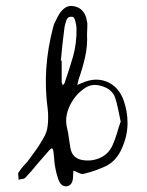

<svg xmlns="http://www.w3.org/2000/svg" viewBox="-20 -662 503 658"><path d="M249 -388.7Q248 -384.8 247.1 -379.9Q246.1 -375 245.1 -371.1Q249 -372.1 252 -374Q255.9 -376 259.8 -377Q305.7 -398.4 346.7 -381.8Q387.7 -364.3 404.3 -316.4Q417 -279.3 417 -242.2Q417 -238.3 417 -235.4Q416 -194.3 397.5 -153.3Q378.9 -110.4 342.8 -92.8Q307.6 -76.2 267.6 -66.4Q259.8 -64.5 250 -69.3Q240.2 -74.2 231.4 -77.1Q230.5 -68.4 230.5 -57.6Q230.5 -47.9 227.5 -39.1Q221.7 -24.4 207 -23.4Q207 -23.4 206.1 -23.4Q192.4 -23.4 184.6 -37.1Q178.7 -47.9 175.8 -60.5Q171.9 -73.2 169.9 -85Q167 -98.6 166 -113.3Q165 -128.9 163.1 -142.6Q163.1 -145.5 162.1 -148.4Q160.2 -151.4 158.2 -154.3Q155.3 -152.3 152.3 -150.4Q150.4 -148.4 147.5 -145.5Q127 -122.1 107.4 -99.6Q88.9 -76.2 68.4 -54.7Q64.5 -49.8 57.6 -48.8Q49.8 -47.9 43.9 -45.9Q43.9 -51.8 43 -59.6Q42 -62.5 42 -64.5Q42 -69.3 43.9 -71.3Q52.7 -85 63.5 -96.7Q74.2 -107.4 83 -120.1Q94.7 -135.7 106.4 -152.3Q117.2 -168 127 -185.5Q141.6 -208 143.6 -233.4Q146.5 -258.8 143.6 -287.1Q133.8 -358.4 138.7 -428.7Q143.6 -499 162.1 -568.4Q165 -581.1 171.9 -592.8Q177.7 -605.5 184.6 -616.2Q195.3 -631.8 209 -638.7Q216.8 -641.6 224.6 -641.6Q232.4 -641.6 241.2 -638.7Q256.8 -633.8 265.6 -621.1Q275.4 -608.4 277.3 -591.8Q280.3 -583 279.3 -571.3Q278.3 -558.6 278.3 -544.9Q280.3 -503.9 271.5 -465.8Q262.7 -426.8 249 -388.7ZM375 -326.2Q365.2 -355.5 331.1 -366.2Q296.9 -377.9 271.5 -360.4Q239.3 -339.8 219.7 -300.8Q200.2 -260.7 210 -222.7Q213.9 -207 215.8 -190.4Q217.8 -174.8 220.7 -158.2Q223.6 -137.7 234.4 -127Q245.1 -116.2 263.7 -113.3Q294.9 -108.4 323.2 -121.1Q351.6 -133.8 365.2 -163.1Q374 -182.6 380.9 -205.1Q386.7 -226.6 393.6 -245.1Q388.7 -268.6 384.8 -288.1Q380.9 -307.6 375 -326.2ZM191.4 -454.1Q191.4 -429.7 191.4 -380.9Q191.4 -377.9 193.4 -375Q194.3 -372.1 195.3 -369.1Q196.3 -371.1 198.2 -373Q200.2 -375 201.2 -377Q216.8 -421.9 230.5 -468.8Q243.2 -514.6 242.2 -564.5Q242.2 -574.2 238.3 -588.9Q234.4 -603.5 228.5 -604.5Q212.9 -606.4 208 -593.8Q203.1 -580.1 201.2 -569.3Q197.3 -541 194.3 -512.7Q191.4 -483.4 188.5 -454.1Q189.5 -454.1 190.4 -454.1Q190.4 -454.1 191.4 -454.1Z"/></svg>

Font: Yuremane_body
Style: Regular
Weight: 400
Version: Version 1.0